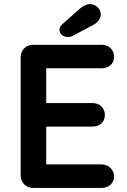

<svg xmlns="http://www.w3.org/2000/svg" viewBox="-20 -919 621 939"><path d="M81 -639V-61C81 -26 107 0 142 0H477C512 0 538 -23 538 -57C538 -87 512 -115 477 -115H206V-300H432C467 -300 493 -322 493 -356C493 -391 467 -415 432 -415H206V-585H477C512 -585 538 -607 538 -641C538 -676 512 -700 477 -700H142C107 -700 81 -674 81 -639ZM336 -744 436 -797C460 -809 473 -830 473 -850C473 -880 443 -899 420 -899C402 -899 385 -889 371 -877L285 -801C275 -792 271 -783 271 -774C271 -752 288 -738 313 -738C320 -738 328 -739 336 -744Z"/></svg>

Font: Hotpoint
Style: Bold
Weight: 700
Designer: Andrew Paglinawan, Luciano Perondi, Riccardo Olocco
Foundry: CAST Cooperativa Anonima Servizi Tipografici
Version: Version 1.000;PS 2.1;hotconv 16.6.51;makeotf.lib2.5.65220